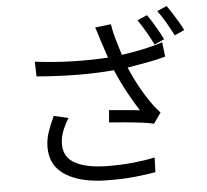

<svg xmlns="http://www.w3.org/2000/svg" viewBox="-59 -926 1119 1038"><g transform="rotate(-5 500.0 -406.5)"><path d="M772.9 -821.8Q792 -794.9 815.4 -754.9Q838.9 -714.8 854 -684.1L799.8 -660.2Q785.2 -690.9 762.2 -730.7Q739.3 -770.5 719.2 -798.8ZM882.8 -861.8Q896.5 -842.8 912.4 -817.9Q928.2 -793 942.9 -768.1Q957.5 -743.2 966.8 -724.1L913.1 -700.2Q896.5 -732.9 874 -771.7Q851.6 -810.5 830.1 -838.9ZM301.8 -305.2Q279.3 -268.1 266.6 -234.6Q253.9 -201.2 253.9 -166Q253.9 -94.7 316.2 -61.8Q378.4 -28.8 490.2 -27.8Q565.9 -27.3 630.6 -33.9Q695.3 -40.5 747.1 -51.8L744.1 27.8Q696.8 36.1 632.8 43Q568.8 49.8 484.9 48.8Q342.3 48.3 258.5 -3.2Q174.8 -54.7 174.8 -155.8Q174.8 -198.2 188.5 -238.5Q202.1 -278.8 223.1 -323.2ZM147 -624Q257.3 -610.4 359.4 -608.2Q461.4 -606 543 -611.8L513.2 -701.2Q507.8 -717.3 501.7 -738.5Q495.6 -759.8 487.8 -779.8L574.2 -790Q579.1 -754.9 592 -709.2Q605 -663.6 619.1 -620.1Q672.9 -627 731.9 -639.4Q791 -651.9 841.8 -668.9L851.1 -589.8Q805.2 -577.1 749.8 -566.9Q694.3 -556.6 644 -548.8Q667.5 -492.2 698 -437.3Q728.5 -382.3 756.8 -344.2Q766.6 -329.6 777.6 -316.4Q788.6 -303.2 799.8 -291L759.8 -233.9Q735.4 -240.2 691.9 -245.6Q648.4 -251 601.3 -255.1Q554.2 -259.3 518.1 -262.2L523.9 -328.1Q551.8 -325.7 583.5 -323Q615.2 -320.3 643.6 -317.6Q671.9 -314.9 689.9 -313Q661.6 -356.4 628.4 -417.5Q595.2 -478.5 568.8 -541Q388.2 -524.4 148.9 -543.9Z"/></g></svg>

Font: Source Han Sans CN
Style: Regular
Weight: 400
Designer: Ryoko NISHIZUKA  (kana, bopomofo & ideographs); Paul D. Hunt (Latin, Greek & Cyrillic); Sandoll Communications , Soo-you
Foundry: Adobe
Version: Version 2.004;hotconv 1.0.118;makeotfexe 2.5.65603